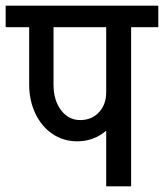

<svg xmlns="http://www.w3.org/2000/svg" viewBox="-45 -658 579 678"><path d="M227 -159Q179 -159 140.5 -185Q102 -211 80 -257Q58 -303 58 -359H144Q144 -304 170.5 -269Q197 -234 238 -234ZM227 -159 238 -234Q279 -234 304.5 -261.5Q330 -289 330 -332H388Q388 -283 367 -243.5Q346 -204 309.5 -181.5Q273 -159 227 -159ZM58 -358V-628H144V-358ZM-25 -562V-638H339V-562ZM330 0V-626H418V0ZM234 -562V-638H514V-562Z"/></svg>

Font: Akshar Light
Style: Regular
Weight: 400
Version: Version 1.100